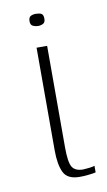

<svg xmlns="http://www.w3.org/2000/svg" viewBox="-65 -535 318 573"><g transform="rotate(-10 93.5 -248.0)"><path d="M130 3Q93 3 81.5 -21Q70 -45 70 -88V-399H102V-91Q102 -46 111 -31.5Q120 -17 144 -17Q149 -17 162 -18.5Q175 -20 179 -22V-2Q176 -1 169 0Q162 1 152 2Q142 3 130 3ZM86 -462Q78 -462 70.5 -465.5Q63 -469 63 -480Q63 -492 69.5 -495.5Q76 -499 85 -499Q95 -499 101.5 -496Q108 -493 108 -480Q108 -469 101 -465.5Q94 -462 86 -462Z"/></g></svg>

Font: Genos ExtraLight
Style: Regular
Weight: 250
Designer: Robert E. Leuschke
Foundry: Robert E. Leuschke
Version: Version 1.010